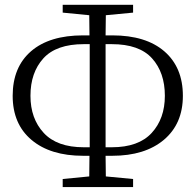

<svg xmlns="http://www.w3.org/2000/svg" viewBox="-20 -759 804 791"><path d="M325.2 -152.3H349.6V-577.1H325.2Q211.9 -577.1 158.7 -518.6Q105.5 -460 105.5 -364.3Q105.5 -270.5 160.2 -211.4Q214.8 -152.3 325.2 -152.3ZM440.4 -577.1H415V-152.3H440.4Q550.8 -152.3 605 -211.4Q659.2 -270.5 659.2 -364.3Q659.2 -460 606.4 -518.6Q553.7 -577.1 440.4 -577.1ZM442.4 -117.2H415L416 -32.2L528.3 -21.5V11.7H238.3V-21.5L347.7 -32.2Q348.6 -60.5 348.6 -117.2H322.3Q187.5 -117.2 109.9 -182.6Q32.2 -248 32.2 -364.3Q32.2 -482.4 107.9 -547.9Q183.6 -613.3 322.3 -613.3H348.6Q348.6 -668.9 347.7 -696.3L238.3 -707V-739.3H528.3V-707L416 -696.3L415 -613.3H442.4Q581.1 -613.3 657.2 -547.4Q733.4 -481.4 733.4 -364.3Q733.4 -249 655.3 -183.1Q577.1 -117.2 442.4 -117.2Z"/></svg>

Font: GenYoMin TW TTF Light
Style: Regular
Weight: 300
Version: Version 1.300